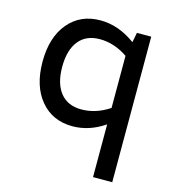

<svg xmlns="http://www.w3.org/2000/svg" viewBox="-104 -572 789 869"><g transform="rotate(15 290.0 -137.0)"><path d="M411 210V-37Q339 12 261 12Q167 12 111 -55Q55 -122 55 -236Q55 -350 111 -417Q167 -484 261 -484Q346 -484 425 -426L434 -472H501V210ZM280 -72Q348 -72 411 -114V-358Q348 -401 280 -401Q216 -401 181.5 -358Q147 -315 147 -236Q147 -158 181.5 -115Q216 -72 280 -72Z"/></g></svg>

Font: Sometype Mono Medium
Style: Regular
Weight: 500
Monospace: yes
Designer: Ryoichi Tsunekawa
Foundry: Dharma Type
Version: Version 1.000; ttfautohint (v1.8.3)